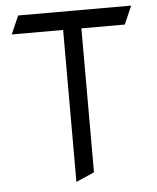

<svg xmlns="http://www.w3.org/2000/svg" viewBox="-52 -773 667 818"><g transform="rotate(-5 281.0 -364.0)"><path d="M241.7 0V-649.9H22L56.2 -728H539.6L505.4 -649.9H319.8V-34.2Z"/></g></svg>

Font: NovaMono
Style: Regular
Weight: 400
Monospace: yes
Version: Version 1.2